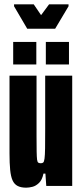

<svg xmlns="http://www.w3.org/2000/svg" viewBox="-20 -860 380 888"><path d="M101 8Q77 8 61.5 0Q46 -8 38 -26Q30 -44 27 -74.5Q24 -105 24 -150V-510H149V-233Q149 -186 149.5 -159.5Q150 -133 151.5 -121.5Q153 -110 157.5 -107.5Q162 -105 169 -105Q176 -105 180 -108.5Q184 -112 186 -127Q188 -142 188.5 -175Q189 -208 189 -266V-510H314V0H194L190 -57H181Q175 -28 160.5 -14Q146 0 130 4Q114 8 101 8ZM41 -562V-666H148V-562ZM192 -562V-666H299V-562ZM106 -727 45 -831V-840H136L170 -790L207 -840H297V-831L235 -727Z"/></svg>

Font: Saira UltraCondensed Black
Style: Regular
Weight: 900
Width: 1
Designer: Hector Gatti with collaboration of the Omnibus-Type team
Foundry: Omnibus-Type
Version: Version 1.101